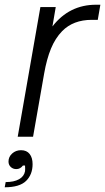

<svg xmlns="http://www.w3.org/2000/svg" viewBox="-52 -579 445 813"><path d="M373 -559 362 -495H337Q258 -495 211 -447Q182 -417 164 -373.5Q146 -330 135 -268L88 0H23L119 -549H184L170 -467Q241 -559 355 -559ZM-28 192Q7 192 28.5 180Q50 168 54 146Q55 137 54 122H45Q34 137 17 137Q3 137 -6.5 128Q-16 119 -16 105Q-16 85 -0.5 71Q15 57 37 57Q61 57 73.5 73Q86 89 86 116Q86 160 58.5 187Q31 214 -32 214Z"/></svg>

Font: Open Sauce One Light Italic
Style: Regular
Weight: 300
Italic angle: -10°
Designer: Alfredo Marco Pradil
Foundry: Creative Sauce Fz LLC
Version: Version 1.477